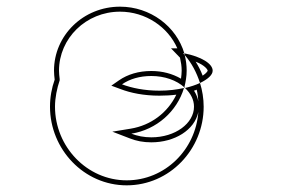

<svg xmlns="http://www.w3.org/2000/svg" viewBox="-20 -864 843 576"><path d="M130 -544C130 -416 232 -308 360 -308C489 -308 591 -416 591 -544C591 -568 587 -593 580 -615C567 -609 552 -604 535 -600C552 -584 562 -565 562 -544C562 -494 506 -452 434 -452C412 -452 392 -456 374 -463C450 -475 511 -530 532 -600C510 -595 485 -592 458 -592C414 -592 375 -600 346 -611C369 -627 399 -636 434 -636C474 -636 510 -623 533 -602C537 -618 540 -635 540 -652C540 -668 538 -684 534 -699L529 -704H533C509 -785 431 -844 340 -844C230 -844 142 -758 142 -652C142 -643 143 -634 144 -625C135 -600 130 -572 130 -544ZM145 -544C145 -571 151 -599 159 -623V-627C158 -636 157 -644 157 -652C157 -749 238 -829 340 -829C417 -829 484 -783 512 -719H493L520 -691C523 -677 525 -666 525 -652C525 -644 524 -636 523 -628C497 -643 467 -651 434 -651C396 -651 363 -641 337 -623L314 -607L341 -597C372 -585 412 -577 458 -577C476 -577 494 -578 509 -580C483 -526 433 -488 372 -478L317 -469L369 -449C389 -441 410 -437 434 -437C504 -437 564 -474 575 -528C567 -415 475 -323 360 -323C241 -323 145 -424 145 -544ZM532 -600H535L533 -602C533 -601 532 -601 532 -600ZM533 -704C533 -702 534 -701 534 -699C555 -675 570 -646 580 -615C603 -626 618 -639 618 -652C618 -673 584 -694 533 -704ZM562 -592C566 -593 568 -594 570 -595C573 -584 574 -572 575 -560C573 -571 568 -583 562 -592ZM567 -679C595 -668 603 -655 603 -652C603 -651 600 -645 588 -637C582 -653 575 -666 567 -679Z"/></svg>

Font: Ampere
Style: OuLn
Weight: 400
Version: Version 1